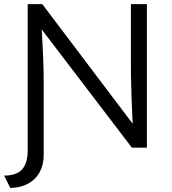

<svg xmlns="http://www.w3.org/2000/svg" viewBox="-40 -720 839 936"><path d="M-20 136Q41 136 68 105.5Q95 75 95 14V-700H166L624 -94L610 -76Q607 -109 605 -154Q603 -199 601 -250.5Q599 -302 598.5 -351.5Q598 -401 598 -443V-700H676V0H603L147 -598L160 -619Q162 -595 164 -564.5Q166 -534 167.5 -501Q169 -468 170.5 -435Q172 -402 172.5 -372Q173 -342 173 -318V36Q173 84 153 120Q133 156 95.5 176Q58 196 10 196Z"/></svg>

Font: Mach Light
Style: Regular
Weight: 300
Version: Version 1.002